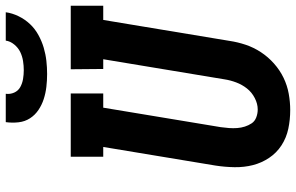

<svg xmlns="http://www.w3.org/2000/svg" viewBox="-196 -798 1003 650"><g transform="rotate(-90 305.0 -473.5)"><path d="M257 8Q224 8 193.5 1.5Q163 -5 137.5 -21.5Q112 -38 95 -63.5Q78 -89 70.5 -118.5Q63 -148 63.5 -180.5Q64 -213 69 -245L132 -625H99V-735H313V-625H265L199 -227Q197 -213 196 -199Q195 -185 196 -171.5Q197 -158 201 -145.5Q205 -133 212 -122.5Q219 -112 232 -107Q245 -102 259 -102Q278 -102 297.5 -112Q317 -122 330 -138.5Q343 -155 350.5 -175Q358 -195 361 -215L429 -625H396L395 -735H610V-625H562L491 -197Q487 -170 478 -143Q469 -116 453 -91.5Q437 -67 414.5 -47Q392 -27 366 -14.5Q340 -2 312 3Q284 8 257 8ZM379 -815Q357 -815 335.5 -817.5Q314 -820 294 -826.5Q274 -833 257 -844.5Q240 -856 229 -873Q218 -890 215.5 -911.5Q213 -933 216 -955H312Q310 -940 316 -926.5Q322 -913 334.5 -906Q347 -899 362 -896.5Q377 -894 392 -894Q407 -894 423 -896.5Q439 -899 453.5 -906Q468 -913 479 -926.5Q490 -940 492 -955H588Q585 -933 574.5 -911.5Q564 -890 548 -873Q532 -856 511 -844.5Q490 -833 468 -826.5Q446 -820 423.5 -817.5Q401 -815 379 -815Z"/></g></svg>

Font: Iosevka Etoile Extrabold
Style: Italic
Weight: 800
Italic angle: -9°
Designer: Belleve Invis
Foundry: Belleve Invis
Version: Version 22.1.2; ttfautohint (v1.8.4)